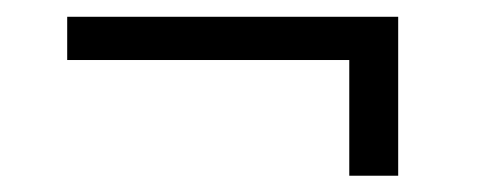

<svg xmlns="http://www.w3.org/2000/svg" viewBox="-20 -399 585 230"><path d="M457 -188.5H398.4V-327.1H60.5V-378.9H457Z"/></svg>

Font: Vazir Thin FD-UI
Style: Thin-FD-UI
Weight: 100
Designer: Saber Rastikerdar
Foundry: Saber Rastikerdar
Version: Version 30.1.0